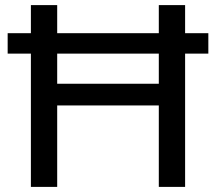

<svg xmlns="http://www.w3.org/2000/svg" viewBox="-20 -732 846 752"><path d="M796 -602V-522H705V0H602V-319H204V0H101V-522H10V-602H101V-712H204V-602H602V-712H705V-602ZM602 -404V-522H204V-404Z"/></svg>

Font: Muli SemiBold
Style: Regular
Weight: 600
Designer: Vernon Adams
Foundry: Vernon Adams
Version: Version 2.000